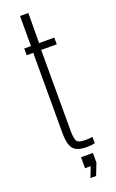

<svg xmlns="http://www.w3.org/2000/svg" viewBox="-178 -812 614 1020"><g transform="rotate(-20 129.0 -301.5)"><path d="M184 6Q126 6 106 -19Q86 -44 85 -101V-562H48V-600H86V-770H133L132 -600H218V-562H130V-98Q131 -59 140 -45.5Q149 -32 186 -32Q201 -32 209 -32.5Q217 -33 228 -35V1Q208 6 184 6ZM134 108V46H201V101L175 167H143L166 108Z"/></g></svg>

Font: Big Shoulders Display Light
Style: Regular
Weight: 300
Designer: Patric King
Foundry: XO Type Co
Version: Version 1.000; ttfautohint (v1.8.2)